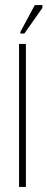

<svg xmlns="http://www.w3.org/2000/svg" viewBox="-20 -736 187 756"><path d="M55 0V-563H82V0ZM76 -604H60V-610L117 -716H147V-705Z"/></svg>

Font: Darker Grotesque Light
Style: Regular
Weight: 300
Designer: Gabriel Lam
Foundry: TypeRant
Version: Version 1.000;gftools[0.9.28]